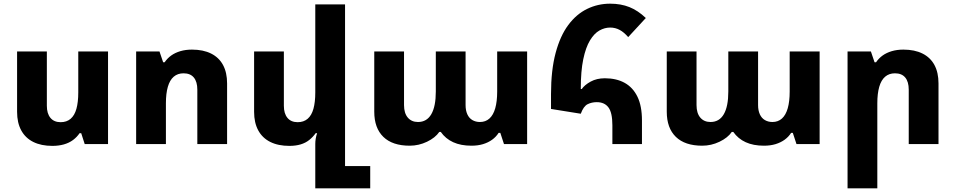

<svg xmlns="http://www.w3.org/2000/svg" viewBox="-20 -784 5202 1045"><path d="M568 -504V0H441L422 -59H413Q399 -38 377.5 -22Q356 -6 327.5 2Q299 10 265 10Q204 10 161 -11.5Q118 -33 95.5 -74.5Q73 -116 73 -175V-504H235V-208Q235 -166 254.5 -142.5Q274 -119 310 -119Q343 -119 364.5 -137.5Q386 -156 396 -192Q406 -228 406 -281V-504Z M721 0V-504H848L868 -445H876Q891 -467 912 -482Q933 -497 961.5 -505.5Q990 -514 1025 -514Q1086 -514 1129 -492.5Q1172 -471 1194 -430Q1216 -389 1216 -330V0H1054V-296Q1054 -339 1035 -362Q1016 -385 979 -385Q947 -385 925.5 -366.5Q904 -348 893.5 -311.5Q883 -275 883 -222V0Z M1858 120H1995V241H1696V-1Q1696 -15 1698.5 -30Q1701 -45 1706 -59H1698Q1683 -38 1663 -22Q1643 -6 1616 2Q1589 10 1555 10Q1494 10 1451 -11.5Q1408 -33 1385.5 -74.5Q1363 -116 1363 -175V-504H1525V-208Q1525 -166 1544.5 -142.5Q1564 -119 1600 -119Q1633 -119 1654.5 -137.5Q1676 -156 1686 -192Q1696 -228 1696 -281V-760H1858Z M2210 9Q2116 9 2066.5 -39Q2017 -87 2017 -176V-504H2179V-212Q2179 -168 2199.5 -144Q2220 -120 2255 -120Q2303 -120 2327.5 -162.5Q2352 -205 2352 -286V-504H2514V-212Q2514 -183 2523.5 -162Q2533 -141 2551 -130.5Q2569 -120 2592 -120Q2623 -120 2644 -139Q2665 -158 2675.5 -195Q2686 -232 2686 -286V-504H2849V0H2723L2703 -61H2694Q2680 -39 2658.5 -23.5Q2637 -8 2609 0.5Q2581 9 2546 9Q2488 9 2446.5 -10Q2405 -29 2379 -66H2371Q2349 -34 2304 -12.5Q2259 9 2210 9Z M3313 0V-102Q3313 -171 3291.5 -199.5Q3270 -228 3228 -228Q3201 -228 3178.5 -217Q3156 -206 3141 -165L2979 -191V-272Q2979 -402 3004 -495.5Q3029 -589 3073 -648Q3117 -707 3175.5 -735.5Q3234 -764 3301 -764Q3359 -764 3405.5 -745.5Q3452 -727 3495 -686L3399 -582Q3377 -608 3353 -621Q3329 -634 3301 -634Q3271 -634 3242.5 -618Q3214 -602 3191 -564Q3168 -526 3154.5 -461.5Q3141 -397 3141 -300L3146 -299Q3162 -322 3195 -340Q3228 -358 3272 -358Q3335 -358 3380 -333Q3425 -308 3449.5 -257.5Q3474 -207 3474 -128V0Z M3802 9Q3708 9 3658.5 -39Q3609 -87 3609 -176V-504H3771V-212Q3771 -168 3791.5 -144Q3812 -120 3847 -120Q3895 -120 3919.5 -162.5Q3944 -205 3944 -286V-504H4106V-212Q4106 -183 4115.5 -162Q4125 -141 4143 -130.5Q4161 -120 4184 -120Q4215 -120 4236 -139Q4257 -158 4267.5 -195Q4278 -232 4278 -286V-504H4441V0H4315L4295 -61H4286Q4272 -39 4250.5 -23.5Q4229 -8 4201 0.5Q4173 9 4138 9Q4080 9 4038.5 -10Q3997 -29 3971 -66H3963Q3941 -34 3896 -12.5Q3851 9 3802 9Z M4593 241V-504H4720L4740 -445H4748Q4763 -467 4784 -482Q4805 -497 4833.5 -505.5Q4862 -514 4897 -514Q4958 -514 5001 -492.5Q5044 -471 5066 -430Q5088 -389 5088 -330V0H4926V-296Q4926 -339 4907 -362Q4888 -385 4851 -385Q4819 -385 4797.5 -366.5Q4776 -348 4765.5 -311.5Q4755 -275 4755 -222V241Z"/></svg>

Font: Noto Sans Armenian ExtraBold
Style: Regular
Weight: 800
Version: Version 2.007